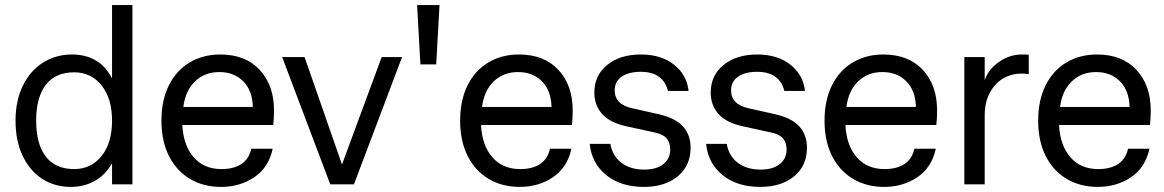

<svg xmlns="http://www.w3.org/2000/svg" viewBox="-20 -724 4573 754"><path d="M420 -704H500V0H420V-83Q395 -38 353 -14Q311 10 258 10Q195 10 146 -21.5Q97 -53 69 -112Q41 -171 41 -250Q41 -329 70 -388Q99 -447 149.5 -478.5Q200 -510 262 -510Q372 -510 420 -416ZM420 -250Q420 -337 379 -388.5Q338 -440 271 -440Q198 -440 160 -391Q122 -342 122 -250Q122 -158 160 -109Q198 -60 271 -60Q338 -60 379 -111.5Q420 -163 420 -250Z M1053 -233H696Q700 -153 740.5 -106.5Q781 -60 850 -60Q898 -60 928 -80Q958 -100 967 -140H1051Q1035 -66 978.5 -28Q922 10 848 10Q779 10 726 -21.5Q673 -53 643.5 -111.5Q614 -170 614 -250Q614 -330 643 -388.5Q672 -447 724.5 -478.5Q777 -510 845 -510Q944 -510 1000 -449.5Q1056 -389 1056 -291Q1056 -257 1053 -233ZM973 -304Q971 -369 935 -405Q899 -441 841 -441Q784 -441 746 -404.5Q708 -368 700 -304Z M1323 -78 1479 -500H1559L1370 0H1277L1088 -500H1176Z M1618 -704H1706L1693 -471H1631Z M2226 -233H1869Q1873 -153 1913.5 -106.5Q1954 -60 2023 -60Q2071 -60 2101 -80Q2131 -100 2140 -140H2224Q2208 -66 2151.5 -28Q2095 10 2021 10Q1952 10 1899 -21.5Q1846 -53 1816.5 -111.5Q1787 -170 1787 -250Q1787 -330 1816 -388.5Q1845 -447 1897.5 -478.5Q1950 -510 2018 -510Q2117 -510 2173 -449.5Q2229 -389 2229 -291Q2229 -257 2226 -233ZM2146 -304Q2144 -369 2108 -405Q2072 -441 2014 -441Q1957 -441 1919 -404.5Q1881 -368 1873 -304Z M2296 -159H2377Q2385 -112 2420 -85Q2455 -58 2510 -58Q2558 -58 2585 -79.5Q2612 -101 2612 -137Q2612 -164 2598 -180.5Q2584 -197 2550 -204L2440 -228Q2375 -242 2344.5 -276.5Q2314 -311 2314 -360Q2314 -428 2364.5 -469Q2415 -510 2497 -510Q2577 -510 2627.5 -469.5Q2678 -429 2684 -367H2603Q2595 -402 2568.5 -422Q2542 -442 2496 -442Q2449 -442 2421.5 -423Q2394 -404 2394 -369Q2394 -314 2462 -299L2569 -275Q2633 -260 2662.5 -227Q2692 -194 2692 -144Q2692 -73 2641.5 -31.5Q2591 10 2509 10Q2417 10 2360 -37Q2303 -84 2296 -159Z M2753 -159H2834Q2842 -112 2877 -85Q2912 -58 2967 -58Q3015 -58 3042 -79.5Q3069 -101 3069 -137Q3069 -164 3055 -180.5Q3041 -197 3007 -204L2897 -228Q2832 -242 2801.5 -276.5Q2771 -311 2771 -360Q2771 -428 2821.5 -469Q2872 -510 2954 -510Q3034 -510 3084.5 -469.5Q3135 -429 3141 -367H3060Q3052 -402 3025.5 -422Q2999 -442 2953 -442Q2906 -442 2878.5 -423Q2851 -404 2851 -369Q2851 -314 2919 -299L3026 -275Q3090 -260 3119.5 -227Q3149 -194 3149 -144Q3149 -73 3098.5 -31.5Q3048 10 2966 10Q2874 10 2817 -37Q2760 -84 2753 -159Z M3657 -233H3300Q3304 -153 3344.5 -106.5Q3385 -60 3454 -60Q3502 -60 3532 -80Q3562 -100 3571 -140H3655Q3639 -66 3582.5 -28Q3526 10 3452 10Q3383 10 3330 -21.5Q3277 -53 3247.5 -111.5Q3218 -170 3218 -250Q3218 -330 3247 -388.5Q3276 -447 3328.5 -478.5Q3381 -510 3449 -510Q3548 -510 3604 -449.5Q3660 -389 3660 -291Q3660 -257 3657 -233ZM3577 -304Q3575 -369 3539 -405Q3503 -441 3445 -441Q3388 -441 3350 -404.5Q3312 -368 3304 -304Z M3767 0V-500H3847V-409Q3862 -453 3904 -481.5Q3946 -510 3992 -510Q4011 -510 4020 -509V-433Q4009 -435 3990 -435Q3953 -435 3920.5 -416.5Q3888 -398 3867.5 -360.5Q3847 -323 3847 -270V0Z M4496 -233H4139Q4143 -153 4183.5 -106.5Q4224 -60 4293 -60Q4341 -60 4371 -80Q4401 -100 4410 -140H4494Q4478 -66 4421.5 -28Q4365 10 4291 10Q4222 10 4169 -21.5Q4116 -53 4086.5 -111.5Q4057 -170 4057 -250Q4057 -330 4086 -388.5Q4115 -447 4167.5 -478.5Q4220 -510 4288 -510Q4387 -510 4443 -449.5Q4499 -389 4499 -291Q4499 -257 4496 -233ZM4416 -304Q4414 -369 4378 -405Q4342 -441 4284 -441Q4227 -441 4189 -404.5Q4151 -368 4143 -304Z"/></svg>

Font: CBA Beacon Sans
Style: Regular
Weight: 400
Designer: Wei Huang
Foundry: Wei Huang
Version: Version 1.002